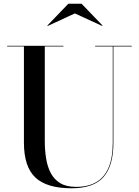

<svg xmlns="http://www.w3.org/2000/svg" viewBox="-20 -996 746 1031"><path d="M687.5 -750V-746.5H589V-230Q589 -106.5 536.2 -45.8Q483.5 15 364 15Q231.5 15 170 -42.8Q108.5 -100.5 108.5 -230V-746.5H18.5V-750H320.5V-746.5H220.5V-240Q220.5 -190.5 227.5 -146Q234.5 -101.5 252.5 -67Q270.5 -32.5 303.5 -12.5Q336.5 7.5 389 7.5Q453.5 7.5 497.2 -18.2Q541 -44 563.2 -96.5Q585.5 -149 585.5 -230V-746.5H491V-750ZM236 -856.5 234.5 -859 347 -976H418L530.5 -859L529 -856.5L382 -924Z"/></svg>

Font: Bodoni Moda 48pt Medium
Style: Regular
Weight: 500
Designer: Owen Earl
Foundry: indestructible type
Version: Version 2.005